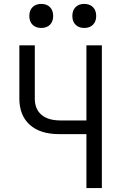

<svg xmlns="http://www.w3.org/2000/svg" viewBox="-20 -962 640 982"><path d="M422 0V-276H282Q185 -276 132 -324Q79 -372 79 -458V-730H158V-458Q158 -404 192 -375Q226 -346 289 -346H422V-730H501V0ZM411 -819Q383 -819 366.5 -835.5Q350 -852 350 -880Q350 -909 366.5 -925.5Q383 -942 411 -942Q439 -942 455.5 -925.5Q472 -909 472 -880Q472 -852 455.5 -835.5Q439 -819 411 -819ZM191 -819Q163 -819 146.5 -835.5Q130 -852 130 -880Q130 -909 146.5 -925.5Q163 -942 191 -942Q219 -942 235.5 -925.5Q252 -909 252 -880Q252 -852 235.5 -835.5Q219 -819 191 -819Z"/></svg>

Font: JetBrains Mono NL Light
Style: Regular
Weight: 300
Monospace: yes
Designer: Philipp Nurullin, Konstantin Bulenkov
Foundry: JetBrains
Version: Version 2.305; ttfautohint (v1.8.4.7-5d5b)